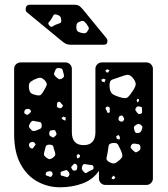

<svg xmlns="http://www.w3.org/2000/svg" viewBox="-20 -785 714 815"><path d="M234 10Q184 10 139.5 -14Q95 -38 67.5 -88Q40 -138 40 -217V-493Q40 -504 48 -512Q56 -520 67 -520H258Q269 -520 277 -512Q285 -504 285 -493V-224Q285 -169 335 -169Q385 -169 385 -224V-493Q385 -504 393 -512Q401 -520 412 -520H602Q613 -520 621 -512Q629 -504 629 -493V-27Q629 -16 621 -8Q613 0 602 0H427Q416 0 408 -8Q400 -16 400 -27V-60Q375 -23 331 -6.5Q287 10 234 10ZM232 -496Q222 -497 218.5 -493Q215 -489 212 -480Q208 -472 210 -468Q212 -464 218 -458Q225 -452 229.5 -449.5Q234 -447 242 -451Q251 -456 251.5 -461.5Q252 -467 249 -476Q247 -486 244.5 -490.5Q242 -495 232 -496ZM445 -487 435 -491 427 -485 432 -478 439 -477ZM545 -453Q532 -468 522 -467.5Q512 -467 494 -460Q471 -452 457.5 -447.5Q444 -443 445 -420Q446 -394 457.5 -386Q469 -378 494 -371Q515 -365 523.5 -373Q532 -381 544 -400Q555 -416 556 -426.5Q557 -437 545 -453ZM171 -443Q159 -455 150.5 -455Q142 -455 127 -448Q112 -441 106.5 -434Q101 -427 103 -411Q105 -395 112 -389.5Q119 -384 135 -381Q149 -378 154.5 -383.5Q160 -389 167 -402Q175 -415 178 -423Q181 -431 171 -443ZM428 -448 418 -451 410 -447 413 -439 424 -436ZM570 -363 563 -366 560 -358 564 -350 570 -357ZM239 -347Q235 -354 229 -353Q222 -351 222 -342Q222 -337 221.5 -333.5Q221 -330 227 -328Q234 -325 237.5 -325.5Q241 -326 245 -332Q249 -336 246 -339Q243 -342 239 -347ZM583 -317Q583 -324 582.5 -327.5Q582 -331 576 -332Q569 -334 565 -333.5Q561 -333 557 -327Q553 -321 555 -317.5Q557 -314 561 -308Q565 -303 568 -301.5Q571 -300 577 -302Q583 -304 583 -307.5Q583 -311 583 -317ZM442 -331Q434 -335 430 -329Q427 -326 428 -324Q429 -322 431 -318Q434 -313 435 -309Q436 -305 441 -306Q447 -308 446 -311.5Q445 -315 446 -321Q447 -329 442 -331ZM110 -317Q106 -322 102.5 -322.5Q99 -323 92 -322Q84 -320 83 -309Q82 -303 91 -299Q98 -296 102 -301Q107 -306 110 -308.5Q113 -311 110 -317ZM505 -286Q502 -291 500 -293.5Q498 -296 492 -294Q483 -291 483 -280Q483 -272 493 -269Q500 -267 505 -274Q509 -280 505 -286ZM259 -286 249 -290 241 -284 247 -277 258 -273ZM157 -255Q156 -266 149 -267Q142 -268 131 -270Q123 -273 118.5 -272Q114 -271 109 -264Q104 -256 103 -250.5Q102 -245 109 -238Q115 -230 120.5 -229Q126 -228 136 -232Q147 -236 152.5 -239.5Q158 -243 157 -255ZM578 -255Q571 -260 566.5 -259Q562 -258 555 -253Q549 -249 548.5 -245Q548 -241 550 -234Q552 -226 554.5 -223Q557 -220 564 -220Q576 -220 581 -232Q584 -240 584.5 -244.5Q585 -249 578 -255ZM218 -223Q216 -228 214 -231Q212 -234 207 -233Q199 -232 195 -231Q191 -230 189 -222Q188 -214 190.5 -210.5Q193 -207 201 -203Q207 -200 209.5 -203Q212 -206 217 -210Q222 -215 218 -223ZM484 -212 473 -207 476 -195 488 -193 489 -203ZM129 -176Q123 -185 114 -182Q103 -179 103 -170Q103 -159 113 -155Q118 -153 120 -156Q122 -159 125 -163Q128 -167 130 -169.5Q132 -172 129 -176ZM493 -147Q486 -162 481 -171Q476 -180 459 -178Q442 -176 441 -165.5Q440 -155 437 -138Q434 -123 432 -114Q430 -105 444 -97Q459 -89 467.5 -92Q476 -95 489 -107Q500 -117 499.5 -125Q499 -133 493 -147ZM555 -175Q547 -176 543 -174.5Q539 -173 536 -166Q533 -160 535.5 -156.5Q538 -153 543 -148Q549 -143 552.5 -140Q556 -137 562 -140Q571 -145 574 -149Q577 -153 576 -162Q574 -171 569 -172.5Q564 -174 555 -175ZM213 -140Q208 -154 206.5 -162.5Q205 -171 190 -171Q176 -171 174 -162.5Q172 -154 168 -140Q165 -130 167.5 -125.5Q170 -121 178 -115Q186 -109 191 -109.5Q196 -110 204 -115Q212 -121 214 -126Q216 -131 213 -140ZM320 -126 311 -132 305 -123 308 -112 318 -117ZM301 -89Q297 -91 294.5 -89.5Q292 -88 289 -84Q285 -80 283 -77.5Q281 -75 284 -70Q287 -64 290 -62Q293 -60 299 -61Q305 -62 306 -65.5Q307 -69 308 -76Q309 -85 301 -89ZM377 -76Q375 -84 369.5 -84.5Q364 -85 355 -86Q346 -87 340 -88.5Q334 -90 330 -82Q326 -72 328 -66.5Q330 -61 337 -54Q344 -48 348 -51.5Q352 -55 360 -59Q368 -63 373 -65Q378 -67 377 -76ZM268 -59Q264 -64 260.5 -63Q257 -62 251 -60Q244 -58 240.5 -56.5Q237 -55 237 -48Q237 -41 241 -39.5Q245 -38 251 -37Q259 -34 263 -33Q267 -32 272 -38Q276 -44 274.5 -48.5Q273 -53 268 -59ZM202 -52Q198 -60 188 -58Q181 -57 178 -55Q175 -53 174 -47Q173 -41 177 -40Q181 -39 186 -37Q190 -35 193 -34Q196 -33 199 -37Q206 -45 202 -52ZM470 -30 463 -40 455 -33 454 -26 462 -24ZM283 -595Q267 -595 258 -600Q249 -605 241 -612L94 -733Q89 -738 89 -745Q89 -765 108 -765H294Q305 -765 312.5 -762Q320 -759 331 -746L431 -624Q436 -619 436 -611Q436 -595 420 -595ZM240 -699Q239 -711 235 -715.5Q231 -720 220 -723Q210 -726 207 -720.5Q204 -715 199 -706Q193 -696 187.5 -691Q182 -686 189 -677Q197 -668 203 -672.5Q209 -677 219 -681Q229 -685 235 -687Q241 -689 240 -699ZM347 -684Q340 -692 335.5 -695Q331 -698 321 -694Q311 -691 307.5 -686Q304 -681 304 -670Q304 -659 308 -654Q312 -649 323 -646Q334 -643 340.5 -644Q347 -645 353 -655Q359 -664 356 -669.5Q353 -675 347 -684Z"/></svg>

Font: Rubik Moonrocks
Style: Regular
Weight: 400
Designer: Hubert and Fischer, NaN
Foundry: Hubert and Fischer, NaN
Version: Version 2.200